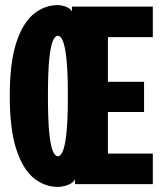

<svg xmlns="http://www.w3.org/2000/svg" viewBox="-20 -726 640 757"><path d="M582.5 -700V-579.5H405.5V-403.5H548V-284.5H405.5V-120.5H582.5V0H275.5V-19Q268.5 -4.5 247.5 3.2Q226.5 11 208.5 11Q156.5 11 113.5 -23.5Q70.5 -58 44.5 -136.8Q18.5 -215.5 18.5 -348Q18.5 -480 44.5 -558.5Q70.5 -637 113.5 -671.5Q156.5 -706 208.5 -706Q223 -706 241 -699Q259 -692 263.5 -680V-700ZM208.5 -110Q218.5 -110 227.2 -129Q236 -148 241.8 -199.5Q247.5 -251 247.5 -348Q247.5 -444.5 241.8 -495.8Q236 -547 227.2 -566Q218.5 -585 208.5 -585Q197.5 -585 188.8 -566Q180 -547 174.5 -495.8Q169 -444.5 169 -348Q169 -251 174.5 -199.5Q180 -148 188.8 -129Q197.5 -110 208.5 -110Z"/></svg>

Font: Trispace Condensed
Style: Bold
Weight: 700
Width: 3
Designer: Tyler Finck
Foundry: Etcetera Type Company
Version: Version 1.210; ttfautohint (v1.8.3)